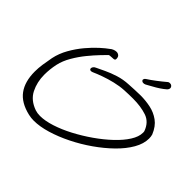

<svg xmlns="http://www.w3.org/2000/svg" viewBox="-168 -894 1136 1136"><g transform="rotate(45 400.0 -325.5)"><path d="M242 38Q220 38 198 33Q116 14 78.5 -37Q41 -88 41 -172Q41 -201 45.5 -232.5Q50 -264 57 -300Q67 -348 92.5 -393Q118 -438 150 -476Q182 -514 212 -541Q242 -568 261 -581Q267 -587 278.5 -592Q290 -597 301 -597Q312 -597 321 -590Q330 -583 330 -566Q330 -556 319 -554.5Q308 -553 296 -553Q284 -553 280 -549Q271 -540 246 -514Q221 -488 191.5 -452Q162 -416 137.5 -374Q113 -332 104 -291Q99 -268 96.5 -245Q94 -222 94 -199Q94 -137 119.5 -86.5Q145 -36 208 -14Q226 -8 249 -8Q290 -8 343 -25Q396 -42 452 -71.5Q508 -101 561 -138Q614 -175 657 -215.5Q700 -256 725 -295.5Q750 -335 750 -368Q750 -371 750 -374.5Q750 -378 749 -381Q729 -437 680 -453.5Q631 -470 566 -470Q549 -470 531 -469.5Q513 -469 494 -468Q457 -466 417.5 -456.5Q378 -447 343.5 -434.5Q309 -422 287 -412Q280 -409 274 -409Q262 -409 262 -421Q262 -426 266.5 -433Q271 -440 281 -444Q302 -454 333.5 -469Q365 -484 404.5 -496.5Q444 -509 488 -511Q511 -512 534.5 -513.5Q558 -515 583 -515Q626 -515 667 -506.5Q708 -498 742 -473.5Q776 -449 796 -400Q798 -393 799 -385.5Q800 -378 800 -370Q800 -326 773 -279Q746 -232 699.5 -186.5Q653 -141 595 -100.5Q537 -60 474.5 -29Q412 2 352 20Q292 38 242 38ZM541 -578Q536 -578 531.5 -582Q527 -586 527 -590Q527 -592 529 -597Q531 -602 539 -607Q561 -621 588 -641.5Q615 -662 641 -684Q646 -688 649.5 -688.5Q653 -689 657 -689Q666 -689 672 -683Q678 -677 678 -670Q678 -659 668 -650Q653 -637 634 -624.5Q615 -612 598 -603Q581 -594 573 -589Q555 -578 549 -578Q543 -578 541 -578Z"/></g></svg>

Font: Grape Nuts
Style: Regular
Weight: 400
Designer: Robert E. Leuschke
Foundry: Robert E. Leuschke
Version: Version 1.010; ttfautohint (v1.8.3)